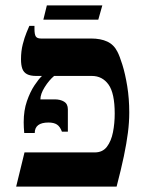

<svg xmlns="http://www.w3.org/2000/svg" viewBox="-20 -693 540 713"><path d="M40 0 71 -127H332Q361 -127 377 -148Q393 -169 399.5 -202Q406 -235 406 -271Q406 -347 383 -379Q360 -411 321 -411H114Q93 -411 80.5 -417.5Q68 -424 63 -437.5Q58 -451 58 -473Q58 -503 64.5 -528.5Q71 -554 78.5 -572Q86 -590 89 -597H108V-586Q108 -565 113 -557.5Q118 -550 132 -550H318Q354 -550 378.5 -538.5Q403 -527 416 -501Q424 -486 434.5 -452.5Q445 -419 452.5 -373Q460 -327 460 -275Q460 -239 455 -200Q450 -161 440 -113Q430 -65 413 0ZM70 -199Q69 -210 68.5 -219.5Q68 -229 68 -239Q68 -283 80 -317.5Q92 -352 108 -376Q124 -400 135 -410V-423H181V-411Q162 -395 146 -369.5Q130 -344 130 -324H183Q204 -324 218 -315.5Q232 -307 232 -287V-204H210Q203 -223 191.5 -230.5Q180 -238 160 -238Q109 -238 109 -199ZM141 -620 154 -673H360L345 -620Z"/></svg>

Font: Frank Ruhl Libre Medium
Style: Regular
Weight: 500
Designer: Yanek Iontef
Foundry: Fontef
Version: Version 6.004